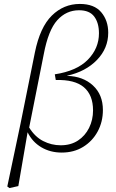

<svg xmlns="http://www.w3.org/2000/svg" viewBox="-20 -762 586 974"><path d="M202 -487 128 -115Q157 -68 199 -46.5Q241 -25 288 -25Q339 -25 375.5 -49Q412 -73 432 -113.5Q452 -154 452 -202Q452 -280 405.5 -319.5Q359 -359 263 -356L258 -385Q370 -402 426 -459.5Q482 -517 482 -593Q482 -646 458 -678Q434 -710 381 -710Q316 -710 270.5 -659.5Q225 -609 202 -487ZM28 192 17 184 84 -134 157 -496Q183 -624 243 -683Q303 -742 385 -742Q458 -742 493.5 -700Q529 -658 529 -596Q529 -517 472 -458Q415 -399 321 -378V-377Q401 -375 451.5 -328.5Q502 -282 502 -204Q502 -144 475.5 -95Q449 -46 402 -17Q355 12 293 12Q235 12 189.5 -15Q144 -42 120 -91L73 182Z"/></svg>

Font: Source Serif 4 SmText Light
Style: Italic
Weight: 300
Italic angle: -12°
Designer: Frank Grießhammer
Foundry: Adobe
Version: Version 4.005;hotconv 1.1.0;makeotfexe 2.6.0